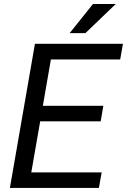

<svg xmlns="http://www.w3.org/2000/svg" viewBox="-20 -927 626 947"><path d="M323.7 -763.7 438.5 -907.2H550.8L401.4 -763.7ZM28.8 0 152.3 -710.9H586.4L572.8 -633.8H231L191.4 -405.3H489.7L476.6 -328.6H178.2L134.3 -76.7H481.4L467.8 0Z"/></svg>

Font: Mardoto
Style: Italic
Weight: 400
Italic angle: -12°
Designer: Christian Robertson, Vahan Hovhannisyan
Foundry: Google
Version: Version 1.000